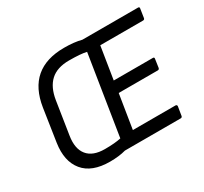

<svg xmlns="http://www.w3.org/2000/svg" viewBox="-140 -864 1138 1072"><g transform="rotate(-30 429.5 -327.5)"><path d="M286.1 12.2Q169.4 12.2 116.5 -52.5Q63.5 -117.2 80.1 -228L111.8 -437Q147.5 -667 380.9 -667Q445.8 -667 492.2 -654.8H851.1Q860.4 -654.8 858.9 -645L850.1 -587.9Q848.6 -578.1 838.9 -578.1H563L529.8 -370.1H782.2Q792 -370.1 790 -359.9L782.2 -306.2Q780.3 -295.9 771 -295.9H519L483.9 -77.1H758.8Q763.2 -77.1 765.9 -74.2Q768.6 -71.3 768.1 -66.9L758.8 -9.8Q757.3 0 747.1 0H388.2Q344.7 12.2 286.1 12.2ZM295.9 -63Q361.3 -63 399.9 -71.8L481 -583Q444.8 -591.8 369.1 -591.8Q292 -591.8 249.5 -552.7Q207 -513.7 194.8 -436L162.1 -226.1Q149.9 -147.9 184.3 -105.5Q218.8 -63 295.9 -63Z"/></g></svg>

Font: Sofia Sans
Style: Italic
Weight: 400
Italic angle: -9°
Designer: Botio Nikoltchev, Ani Petrova
Foundry: lettersoup
Version: Version 4.100